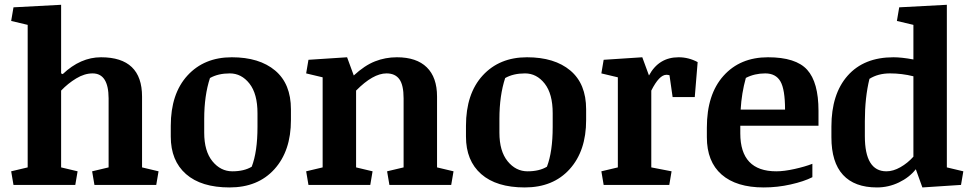

<svg xmlns="http://www.w3.org/2000/svg" viewBox="-20 -783 4115 813"><path d="M439.9 -366.7Q439.5 -472.2 372.1 -472.2Q337.9 -472.2 302.7 -450.9Q267.6 -429.7 238.8 -399.4V-74.2L308.6 -57.6L298.8 0H37.1L27.3 -57.6L97.2 -74.2V-677.7L27.3 -694.3L37.1 -752L238.8 -762.7V-472.2L245.6 -469.2Q320.8 -540.5 407.7 -540.5Q581.5 -540.5 581.5 -374V-74.2L651.4 -57.6L641.6 0H379.9L370.1 -57.6L439.9 -74.2Z M1070.3 -303.7Q1070.3 -385.7 1036.4 -429Q1002.4 -472.2 953.1 -472.2Q903.8 -472.2 869.1 -452.6Q844.7 -378.4 844.7 -279.3V-221.2Q844.7 -143.1 879.4 -100.3Q914.1 -57.6 963.9 -57.6Q1013.7 -57.6 1045.9 -77.1Q1070.3 -140.6 1070.3 -245.6ZM703.1 -204.6V-250Q703.1 -386.2 773.9 -463.4Q844.7 -540.5 961.4 -540.5Q1078.1 -540.5 1145 -484.4Q1211.9 -428.2 1211.9 -320.3V-274.4Q1211.9 -144 1142.1 -66.7Q1072.3 10.7 952.1 10.7Q832 10.7 767.6 -45.9Q703.1 -102.5 703.1 -204.6Z M1616.7 -472.2Q1559.6 -472.2 1487.8 -399.4V-74.2L1557.6 -57.6L1547.9 0H1286.1L1276.4 -57.6L1346.2 -74.2V-455.6L1276.4 -472.2L1286.1 -529.8L1449.7 -540.5L1478 -463.4Q1523.9 -505.9 1567.9 -523.2Q1611.8 -540.5 1660.6 -540.5Q1743.7 -540.5 1787.1 -498Q1830.6 -455.6 1830.6 -374V-74.2L1900.4 -57.6L1890.6 0H1628.9L1619.1 -57.6L1689 -74.2V-366.7Q1689 -422.9 1671.1 -447.5Q1653.3 -472.2 1616.7 -472.2Z M2320.3 -303.7Q2320.3 -385.7 2286.4 -429Q2252.4 -472.2 2203.1 -472.2Q2153.8 -472.2 2119.1 -452.6Q2094.7 -378.4 2094.7 -279.3V-221.2Q2094.7 -143.1 2129.4 -100.3Q2164.1 -57.6 2213.9 -57.6Q2263.7 -57.6 2295.9 -77.1Q2320.3 -140.6 2320.3 -245.6ZM1953.1 -204.6V-250Q1953.1 -386.2 2023.9 -463.4Q2094.7 -540.5 2211.4 -540.5Q2328.1 -540.5 2395 -484.4Q2461.9 -428.2 2461.9 -320.3V-274.4Q2461.9 -144 2392.1 -66.7Q2322.3 10.7 2202.1 10.7Q2082 10.7 2017.6 -45.9Q1953.1 -102.5 1953.1 -204.6Z M2728 -463.4Q2769.5 -540.5 2853.5 -540.5Q2896 -540.5 2934.1 -520L2921.9 -372.1H2828.1L2814.9 -464.4Q2808.1 -466.3 2801.8 -466.3Q2771.5 -466.3 2737.8 -399.4V-74.2L2823.7 -57.6L2814 0H2536.1L2526.4 -57.6L2596.2 -74.2V-455.6L2526.4 -472.2L2536.1 -529.8L2699.7 -540.5Z M3304.2 -318.8Q3304.2 -404.3 3284.7 -438.2Q3265.1 -472.2 3220.2 -472.2Q3175.3 -472.2 3138.2 -453.1Q3120.1 -388.2 3116.2 -318.8ZM3114.7 -218.3Q3114.7 -57.6 3267.1 -57.6Q3300.3 -57.6 3344.2 -67.4Q3388.2 -77.1 3419.9 -89.4V-32.7Q3384.3 -14.6 3328.1 -2Q3272 10.7 3213.9 10.7Q3098.1 10.7 3035.6 -43.9Q2973.1 -98.6 2973.1 -202.1V-242.7Q2973.1 -383.3 3043.5 -461.9Q3113.8 -540.5 3231.9 -540.5Q3350.1 -540.5 3397.9 -487.5Q3445.8 -434.6 3445.8 -314V-250.5H3114.7Z M3847.7 -460Q3798.8 -472.2 3748.5 -472.2Q3698.2 -472.2 3661.6 -449.2Q3642.1 -370.1 3642.1 -270V-206.5Q3642.1 -57.6 3733.4 -57.6Q3762.2 -57.6 3792.7 -75Q3823.2 -92.3 3847.7 -119.6ZM3763.2 -540.5Q3797.9 -540.5 3847.7 -531.2V-677.7L3777.8 -694.3L3787.6 -752L3989.3 -762.7V-74.2L4059.1 -57.6L4049.3 0L3885.7 10.7L3857.9 -66.4Q3830.6 -31.7 3786.4 -10.5Q3742.2 10.7 3693.4 10.7Q3598.6 10.7 3549.6 -42.5Q3500.5 -95.7 3500.5 -201.7V-247.1Q3500.5 -384.8 3569.3 -462.6Q3638.2 -540.5 3763.2 -540.5Z"/></svg>

Font: NoticiaText-Bold
Style: Bold
Weight: 700
Designer: JM Sole
Foundry: JM Sole
Version: Version 1.003